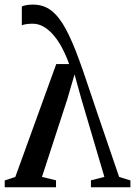

<svg xmlns="http://www.w3.org/2000/svg" viewBox="-26 -794 573 814"><path d="M114 -774.5Q159 -774.5 192 -748.8Q225 -723 253 -671Q281 -619 310 -538.5Q314 -528.5 325 -496.8Q336 -465 352 -417.2Q368 -369.5 388.2 -309.8Q408.5 -250 431.8 -182.2Q455 -114.5 479 -44L527 -29V0H359.5V-29.5L416.5 -44L318.5 -376L290 -478.5L259.5 -374L152 -44L211.5 -29.5V0H-6V-29L39 -44L212.5 -522.5H267Q254.5 -558 238.2 -589Q222 -620 202.2 -643.5Q182.5 -667 160 -680.2Q137.5 -693.5 112.5 -693.5Q99.5 -693.5 86.5 -691.8Q73.5 -690 66.5 -686.5V-766.5Q73 -770 85.5 -772.2Q98 -774.5 114 -774.5Z"/></svg>

Font: Merriweather 96pt
Style: Regular
Weight: 400
Version: Version 2.100